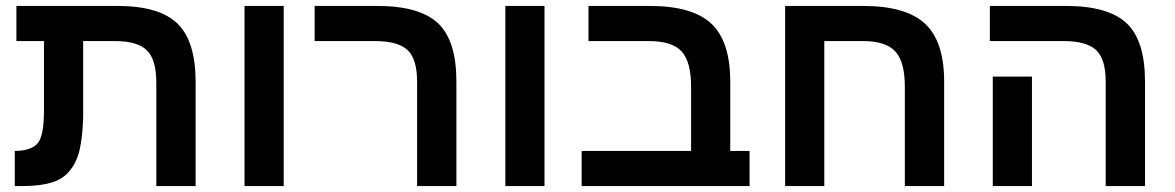

<svg xmlns="http://www.w3.org/2000/svg" viewBox="-20 -626 3952 646"><path d="M127.9 -249V-487.8H35.2V-606H375Q516.1 -606 577.1 -546.6Q638.2 -487.3 638.2 -350.1V0H505.9V-348.1Q505.9 -425.3 474.4 -456.5Q442.9 -487.8 367.2 -487.8H259.8V-231.9Q257.8 -165.5 248.3 -123.8Q238.8 -82 216.3 -53.5Q193.8 -24.9 157.2 -12.9Q120.6 -1 63 0H29.8V-118.2H38.1Q90.3 -121.1 108.9 -146.7Q127.4 -172.4 127.9 -249Z M802.7 0V-606H934.6V0Z M1515.6 -351.1V0H1383.3V-352.1Q1383.3 -427.2 1351.3 -457.5Q1319.3 -487.8 1241.7 -487.8H1038.6V-606H1249.5Q1392.6 -606 1454.6 -546.9Q1515.6 -488.8 1515.6 -351.1Z M1680.2 0V-606H1812V0Z M2164.1 -487.8H1960V-606H2166Q2309.6 -606 2373.3 -546.4Q2437 -486.8 2437 -351.1V-118.2H2502V0H1937V-118.2H2305.2V-334Q2305.2 -418.5 2273.2 -453.1Q2241.2 -487.8 2164.1 -487.8Z M3024.4 0V-335Q3024.4 -417.5 2992.7 -452.6Q2960.9 -487.8 2883.8 -487.8H2753.4V0H2621.6V-606H2883.8Q3028.3 -606 3092.5 -546.1Q3156.7 -486.3 3156.7 -351.1V0Z M3452.1 -368.2V0H3320.3V-368.2ZM3832.5 -351.1V0H3700.2V-352.1Q3700.2 -426.8 3668.2 -457.3Q3636.2 -487.8 3558.1 -487.8H3310.5V-606H3566.4Q3709.5 -606 3771.5 -546.9Q3832.5 -488.8 3832.5 -351.1Z"/></svg>

Font: Libra Sans Modern
Style: Bold
Weight: 700
Foundry: Stefan Peev, Context Ltd
Version: Version 1.000